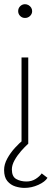

<svg xmlns="http://www.w3.org/2000/svg" viewBox="-28 -684 251 914"><path d="M74.5 0V-410.5H106.5V0ZM91 -598.5Q77.5 -598.5 68 -608Q58.5 -617.5 58.5 -631Q58.5 -645 68.2 -654.5Q78 -664 91 -664Q100 -664 107.8 -659.5Q115.5 -655 120.2 -647.8Q125 -640.5 125 -631Q125 -617.5 115 -608Q105 -598.5 91 -598.5ZM88.5 210.5Q67.5 210.5 45 203.5Q22.5 196.5 7 178Q-8.5 159.5 -8.5 125Q-8.5 98.5 6.5 71Q21.5 43.5 43.2 19.8Q65 -4 85 -20L106.5 0Q90.5 14.5 72.2 35.2Q54 56 41.2 79Q28.5 102 28.5 122.5Q28.5 156.5 49.2 168.2Q70 180 98 180Q122.5 180 141.8 167.8Q161 155.5 170.5 141.5L198 162.5Q186.5 181.5 154.5 196Q122.5 210.5 88.5 210.5Z"/></svg>

Font: League Spartan Thin Thin
Style: Regular
Weight: 250
Version: Version 2.002